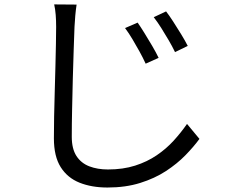

<svg xmlns="http://www.w3.org/2000/svg" viewBox="-20 -793 1040 871"><path d="M604.4 -690.4Q616.9 -672.7 634.7 -644Q652.5 -615.3 670.3 -585Q688 -554.8 699.6 -530.6L640.8 -504.1Q628.4 -531.2 612.8 -559.5Q597.2 -587.9 580.7 -615.4Q564.3 -643 547.3 -665.7ZM733.4 -741.3Q747 -723.9 765.3 -695.7Q783.6 -667.6 801.8 -637.7Q820 -607.9 831.7 -584.7L774 -556.6Q761.3 -583.1 744.9 -611Q728.6 -639 711.5 -666.1Q694.3 -693.3 677.4 -715ZM327.5 -772.2Q323.7 -747.2 321.5 -721.9Q319.4 -696.5 318 -671.4Q316.6 -629.4 314.3 -567.4Q312 -505.4 310.3 -435.7Q308.6 -366 307.1 -297.2Q305.6 -228.4 305.6 -172.7Q305.6 -118 326.8 -85.3Q348.1 -52.7 385.3 -38.4Q422.4 -24.2 469.8 -24.2Q538.2 -24.2 593 -41.7Q647.8 -59.2 690.9 -88.6Q734.1 -117.9 767.8 -154.9Q801.4 -191.9 828.4 -230.8L884.8 -162.9Q858.9 -127.5 821.3 -88.9Q783.6 -50.2 732.7 -16.9Q681.8 16.3 615.7 37Q549.7 57.7 467.6 57.7Q395.9 57.7 341 35.8Q286.2 14 255.3 -34.9Q224.5 -83.7 224.5 -165.2Q224.5 -210 225.5 -264.5Q226.5 -319 228.3 -377.1Q230.1 -435.1 231.4 -490.6Q232.7 -546.1 233.7 -593.2Q234.7 -640.3 234.7 -671.4Q234.7 -699.6 232.7 -725.4Q230.7 -751.2 225.8 -773Z"/></svg>

Font: Noto Sans KR Thin
Style: Regular
Weight: 100
Designer: Ryoko NISHIZUKA 西塚涼子 (kana, bopomofo & ideographs); Paul D. Hunt (Latin, Greek & Cyrillic); Sandoll Communications 산돌커뮤니
Foundry: Adobe
Version: Version 2.004-H2;hotconv 1.0.118;makeotfexe 2.5.65603